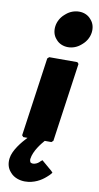

<svg xmlns="http://www.w3.org/2000/svg" viewBox="-117 -886 626 1216"><g transform="rotate(10 195.5 -277.5)"><path d="M37 237 43 244C66 271 104 282 136 282C196 282 241 253 266 231L274 224C288 212 296 201 296 201L299 197L290 187L223 130L210 141L209 142C209 142 209 143 204 147C197 153 182 162 167 162C162 162 154 160 150 156C148 152 145 143 146 135C153 82 197 29 216 7H259L270 -3L342 -510L333 -520H152L141 -510L69 -3L78 7H105C72 42 23 101 16 153C11 190 21 218 37 237ZM207 -806 199 -799C176 -779 160 -750 156 -720C152 -690 159 -662 176 -642L182 -635C199 -615 227 -603 257 -603C287 -603 316 -614 339 -634L347 -641C370 -661 386 -690 390 -720C394 -750 387 -778 370 -798L364 -805C347 -825 320 -837 290 -837C260 -837 230 -826 207 -806Z"/></g></svg>

Font: Hussar Woodtype
Style: UltraObl
Weight: 900
Foundry: Cannot Into Space Fonts
Version: Version 1.07